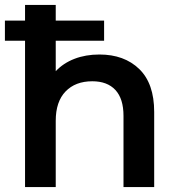

<svg xmlns="http://www.w3.org/2000/svg" viewBox="-20 -762 725 782"><path d="M608 -306V0H483V-290Q483 -360 450 -395.5Q417 -431 356 -431Q287 -431 247 -389.5Q207 -348 207 -270V0H82V-742H207V-472Q238 -505 283.5 -522.5Q329 -540 385 -540Q486 -540 547 -481Q608 -422 608 -306ZM0 -678H404V-596H0Z"/></svg>

Font: Montserrat Alternates SemiBold
Style: Regular
Weight: 600
Designer: Julieta Ulanovsky
Foundry: Julieta Ulanovsky
Version: Version 7.200